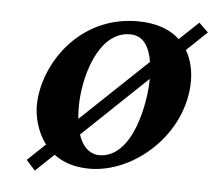

<svg xmlns="http://www.w3.org/2000/svg" viewBox="-42 -501 649 577"><g transform="rotate(5 282.5 -213.0)"><path d="M403 -274.7V-272C403 -208 375 -33 271 -33C254.7 -33 224.9 -41.5 208.9 -89.9ZM399.3 -325.5 199.7 -136.2C198.6 -147.3 198 -159.5 198 -173C198 -260 236 -403 333 -403C374.9 -403 392.6 -367.8 399.3 -325.5ZM537 -456 479.3 -401.3C452.2 -426.7 411.5 -444 352 -444C172 -444 72 -285 72 -165C72 -136.5 80.7 -89.3 109.9 -51.1L56 0L83 30L138.3 -22.6C164 -3.1 198.9 10 246 10C383 10 527 -121 527 -279C527 -308.6 520.7 -341.8 503.7 -370.6L565 -429Z"/></g></svg>

Font: Linux Libertine O
Style: Bold Italic
Weight: 700
Italic angle: -11.5°
Designer: Philipp H. Poll
Foundry: Philipp H. Poll
Version: Version 4.1.0